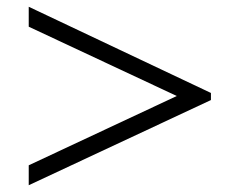

<svg xmlns="http://www.w3.org/2000/svg" viewBox="-20 -534 709 568"><path d="M65 14 604 -238V-259L65 -514V-455L503 -250L65 -45Z"/></svg>

Font: KpMath
Style: Sans
Weight: 400
Version: Version 0.64